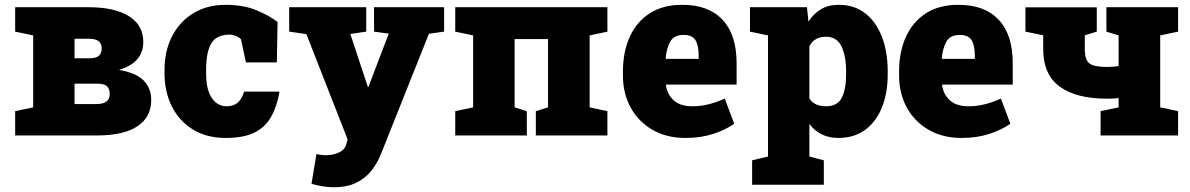

<svg xmlns="http://www.w3.org/2000/svg" viewBox="-20 -558 4903 791"><path d="M42.5 0V-100.1L116.7 -115.7V-412.1L42.5 -427.7V-528.3H345.2Q451.7 -528.3 511 -491.5Q570.3 -454.6 570.3 -384.8Q570.3 -343.8 546.4 -314.9Q522.5 -286.1 470.2 -270Q541.5 -257.8 572.3 -225.8Q603 -193.8 603 -146.5Q603 -75.2 545.9 -37.6Q488.8 0 379.9 0ZM287.1 -317.9H351.1Q377.9 -318.8 388.4 -329.1Q398.9 -339.4 398.9 -358.9Q398.9 -398.4 346.7 -398.4H287.1ZM287.1 -129.4H378.9Q432.1 -129.4 432.1 -171.4Q432.1 -191.4 421.1 -202.4Q410.2 -213.4 379.9 -213.4H287.1Z M910.2 10.3Q831.5 10.3 774.9 -24.4Q718.3 -59.1 688 -119.6Q657.7 -180.2 657.7 -257.8V-269Q657.7 -348.6 689.2 -409.2Q720.7 -469.7 777.1 -503.9Q833.5 -538.1 908.7 -538.1Q984.4 -538.1 1038.3 -515.1Q1092.3 -492.2 1123.5 -467.3L1120.6 -300.8H993.2L972.7 -396.5Q964.4 -404.8 950.4 -410.2Q936.5 -415.5 927.2 -415.5Q872.6 -415.5 850.8 -379.9Q829.1 -344.2 829.1 -269V-257.8Q829.1 -205.6 841.6 -175.5Q854 -145.5 873 -132.8Q892.1 -120.1 912.1 -120.1Q942.9 -120.1 959.7 -135.5Q976.6 -150.9 985.8 -180.7H1129.4L1131.3 -177.7Q1119.6 -114.7 1094.7 -73Q1069.8 -31.2 1025.6 -10.5Q981.4 10.3 910.2 10.3Z M1355 213.4Q1311.5 213.4 1263.2 199.2L1283.7 76.7Q1301.8 81.5 1321.3 81.5Q1352.5 81.5 1376.7 70.1Q1400.9 58.6 1407.2 34.7L1412.1 16.1L1242.2 -417.5L1171.4 -427.7V-528.3H1488.8V-427.7L1423.3 -418L1494.1 -204.1L1495.1 -200.2H1498L1581.5 -419.4L1521 -427.7V-528.3H1809.6V-427.7L1747.1 -418.9L1549.3 77.1Q1535.2 112.8 1511.2 143.8Q1487.3 174.8 1449.2 194.1Q1411.1 213.4 1355 213.4Z M1855.5 0V-100.1L1929.2 -115.7V-412.1L1855.5 -427.7V-528.3H2482.4V-427.7L2409.2 -412.1V-115.7L2482.4 -100.1V0H2187.5V-100.1L2237.8 -115.7V-397H2100.1V-115.7L2150.4 -100.1V0Z M2803.7 10.3Q2726.1 10.3 2668.2 -23.2Q2610.4 -56.6 2578.4 -114.7Q2546.4 -172.9 2546.4 -246.1V-264.2Q2546.4 -344.7 2574.7 -406.7Q2603 -468.8 2657.7 -503.7Q2712.4 -538.6 2792 -538.1Q2899.4 -538.1 2957 -476.3Q3014.6 -414.6 3014.6 -297.9V-209.5H2724.1L2723.6 -206.1Q2729 -168.9 2755.9 -144.5Q2782.7 -120.1 2833 -120.1Q2896.5 -120.1 2965.8 -151.9L3004.9 -48.3Q2969.2 -22.9 2918 -6.3Q2866.7 10.3 2803.7 10.3ZM2724.1 -315.4H2858.4V-328.1Q2858.4 -370.6 2845.2 -392.3Q2832 -414.1 2795.9 -414.1Q2756.8 -414.1 2741.5 -387Q2726.1 -359.9 2722.2 -317.9Z M3078.6 203.1V102.5L3144 86.9V-412.1L3069.8 -427.7V-528.3H3304.7L3310.5 -468.8Q3332 -502 3362.3 -520Q3392.6 -538.1 3436.5 -538.1Q3499 -538.1 3543.9 -503.7Q3588.9 -469.2 3613 -407.2Q3637.2 -345.2 3637.2 -263.2V-252.9Q3637.2 -173.8 3613 -114.5Q3588.9 -55.2 3543.5 -22.5Q3498 10.3 3434.1 10.3Q3357.9 10.3 3314.5 -47.4V86.9L3374 102.5V203.1ZM3383.3 -120.1Q3429.7 -120.1 3447.8 -155Q3465.8 -189.9 3465.8 -252.9V-263.2Q3465.8 -328.1 3446.5 -367.4Q3427.2 -406.7 3382.3 -406.7Q3335 -406.7 3314.5 -367.7V-152.3Q3335 -120.1 3383.3 -120.1Z M3941.4 10.3Q3863.8 10.3 3805.9 -23.2Q3748 -56.6 3716.1 -114.7Q3684.1 -172.9 3684.1 -246.1V-264.2Q3684.1 -344.7 3712.4 -406.7Q3740.7 -468.8 3795.4 -503.7Q3850.1 -538.6 3929.7 -538.1Q4037.1 -538.1 4094.7 -476.3Q4152.3 -414.6 4152.3 -297.9V-209.5H3861.8L3861.3 -206.1Q3866.7 -168.9 3893.6 -144.5Q3920.4 -120.1 3970.7 -120.1Q4034.2 -120.1 4103.5 -151.9L4142.6 -48.3Q4106.9 -22.9 4055.7 -6.3Q4004.4 10.3 3941.4 10.3ZM3861.8 -315.4H3996.1V-328.1Q3996.1 -370.6 3982.9 -392.3Q3969.7 -414.1 3933.6 -414.1Q3894.5 -414.1 3879.2 -387Q3863.8 -359.9 3859.9 -317.9Z M4514.2 0V-100.1L4588.4 -115.7V-154.3Q4576.7 -152.3 4563.7 -151.9Q4550.8 -151.4 4540.5 -151.4Q4414.6 -151.4 4346.2 -200.9Q4277.8 -250.5 4277.8 -355.5V-412.6L4204.6 -427.7V-527.8H4498.5V-427.7L4449.2 -412.6V-355.5Q4449.2 -310.1 4469 -296.1Q4488.8 -282.2 4540.5 -282.2Q4564.9 -282.2 4588.4 -285.6V-412.1L4538.1 -427.7V-528.3H4833.5V-427.7L4759.8 -412.1V-115.7L4833.5 -100.1V0Z"/></svg>

Font: Roboto Slab Black
Style: Regular
Weight: 900
Designer: Google
Version: Version 2.000; ttfautohint (v1.8.1.43-b0c9)